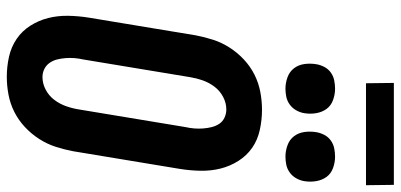

<svg xmlns="http://www.w3.org/2000/svg" viewBox="-327 -844 1179 565"><g transform="rotate(90 262.5 -561.5)"><path d="M206 8Q176 8 147 1.5Q118 -5 94.5 -21Q71 -37 55.5 -61.5Q40 -86 33 -114Q26 -142 26.5 -172.5Q27 -203 32 -234L84 -548Q89 -574 97 -599Q105 -624 120 -647.5Q135 -671 155.5 -690Q176 -709 200 -721Q224 -733 250.5 -738Q277 -743 303 -743Q333 -743 362.5 -736.5Q392 -730 415 -714Q438 -698 453.5 -673.5Q469 -649 476 -621Q483 -593 482.5 -562.5Q482 -532 477 -501L425 -187Q420 -161 412 -136Q404 -111 389 -87.5Q374 -64 353.5 -45Q333 -26 309 -14Q285 -2 258.5 3Q232 8 206 8ZM207 -97Q226 -97 244 -106.5Q262 -116 274 -132Q286 -148 292.5 -166.5Q299 -185 302 -204L354 -518Q357 -531 358 -544Q359 -557 358 -570Q357 -583 354 -595Q351 -607 344.5 -617Q338 -627 326.5 -632.5Q315 -638 302 -638Q283 -638 265 -628.5Q247 -619 235 -603Q223 -587 216.5 -568.5Q210 -550 207 -531L155 -217Q152 -204 151 -191Q150 -178 151 -165Q152 -152 155 -140Q158 -128 165 -118Q172 -108 183 -102.5Q194 -97 207 -97ZM441 -812Q424 -812 407.5 -818Q391 -824 381 -837Q371 -850 368.5 -867.5Q366 -885 369 -903Q371 -915 377 -926.5Q383 -938 393.5 -945.5Q404 -953 416.5 -955.5Q429 -958 441 -958Q458 -958 474.5 -952Q491 -946 500.5 -933Q510 -920 513 -902.5Q516 -885 513 -867Q511 -855 504.5 -843.5Q498 -832 487.5 -824.5Q477 -817 465 -814.5Q453 -812 441 -812ZM241 -812Q224 -812 207.5 -818Q191 -824 181 -837Q171 -850 168.5 -867.5Q166 -885 169 -903Q171 -915 177 -926.5Q183 -938 193.5 -945.5Q204 -953 216.5 -955.5Q229 -958 241 -958Q258 -958 274.5 -952Q291 -946 300.5 -933Q310 -920 313 -902.5Q316 -885 313 -867Q311 -855 304.5 -843.5Q298 -832 287.5 -824.5Q277 -817 265 -814.5Q253 -812 241 -812ZM225 -1049 224 -1131H524L525 -1049Z"/></g></svg>

Font: Iosevka Term Curly XBd Obl
Style: Regular
Weight: 800
Italic angle: -9°
Designer: Belleve Invis
Foundry: Belleve Invis
Version: Version 32.3.0